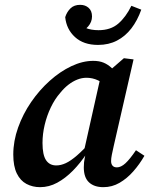

<svg xmlns="http://www.w3.org/2000/svg" viewBox="-20 -761 621 795"><path d="M146 14Q115 14 89.5 0.5Q64 -13 49.5 -43Q35 -73 35 -121Q35 -177 55 -233Q75 -289 109 -338.5Q143 -388 186 -426.5Q229 -465 275.5 -487Q322 -509 366 -509Q391 -509 409 -501.5Q427 -494 442.5 -479.5Q458 -465 474 -444L429 -398Q408 -418 385.5 -428.5Q363 -439 338 -439Q319 -439 300 -431.5Q281 -424 263 -410Q245 -396 229 -376Q207 -351 190.5 -316.5Q174 -282 165 -244Q156 -206 156 -169Q156 -120 170.5 -98Q185 -76 213 -76Q232 -76 252.5 -85.5Q273 -95 299 -117.5Q325 -140 360 -179L362 -127H340Q313 -86 282 -54.5Q251 -23 217 -4.5Q183 14 146 14ZM408 14Q370 14 348.5 -6Q327 -26 327 -68Q327 -79 328 -89Q329 -99 331 -108Q333 -117 335 -126L326 -128L399 -454L419 -456L493 -520L533 -515L451 -157Q446 -135 443 -120Q440 -105 440 -94Q440 -82 446 -75Q452 -68 464 -68Q481 -68 499.5 -85Q518 -102 543 -139L578 -116Q558 -81 532 -51.5Q506 -22 475 -4Q444 14 408 14ZM386 -575Q326 -575 290.5 -607.5Q255 -640 250 -690Q257 -712 272 -726.5Q287 -741 312 -741Q333 -741 347 -728.5Q361 -716 361 -693Q361 -670 345 -651.5Q329 -633 304 -624L291 -674Q311 -655 334 -645.5Q357 -636 388 -636Q438 -636 469.5 -663Q501 -690 524 -737L565 -721Q549 -676 524 -643.5Q499 -611 464.5 -593Q430 -575 386 -575Z"/></svg>

Font: Source Serif 4 SemiBold
Style: Italic
Weight: 600
Italic angle: -12°
Designer: Frank Grießhammer
Foundry: Adobe Systems Incorporated
Version: Version 4.004;hotconv 1.0.116;makeotfexe 2.5.65601